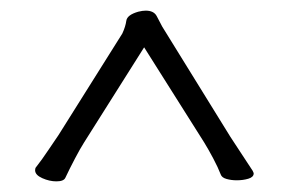

<svg xmlns="http://www.w3.org/2000/svg" viewBox="-20 -805 540 361"><path d="M251 -716 138 -537Q131 -526 121 -507Q111 -488 103 -471Q100 -464 86 -464Q73 -464 59.5 -470Q46 -476 46 -485Q46 -489 48 -491Q59 -505 71 -523Q83 -541 90 -551L210 -742Q216 -755 217.5 -766Q219 -777 240 -783Q244 -784 247.5 -784.5Q251 -785 254 -785Q269 -785 274.5 -775Q280 -765 285 -755L413 -548Q420 -537 432 -519Q444 -501 455 -484Q457 -480 457 -479Q457 -472 447 -469Q437 -466 425 -466Q415 -466 406 -468.5Q397 -471 395 -477Q390 -490 381 -507Q372 -524 364 -537Z"/></svg>

Font: Moon Stars Kai T HW Light
Style: Regular
Weight: 300
Designer: GuiWonder
Version: Version 1.101